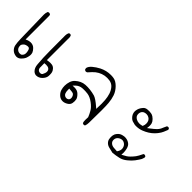

<svg xmlns="http://www.w3.org/2000/svg" viewBox="39 -751 1423 1423"><g transform="rotate(45 750.0 -40.0)"><path d="M57.6 -227.5Q50.8 -210.9 50.8 -193.4L56.2 52.7Q57.1 93.8 62 117.2Q66.4 138.7 83.5 154.3Q100.6 169.4 126.5 171.4Q146.5 171.4 162.1 156.2Q178.2 140.1 184.1 126.5Q189.9 112.3 192.4 95.2Q192.9 90.3 192.9 86.4Q192.9 82.5 192.4 77.4Q191.9 72.3 189.5 65.4Q184.1 51.8 169.9 37.6Q153.3 21 128.4 21Q112.3 21 95.7 28.3L85.4 32.7V-211.4Q85.4 -212.9 85.4 -213.9Q85.4 -221.2 82 -226.6L72.3 -231Q71.8 -231 71.3 -231Q63.5 -231 57.6 -227.5ZM272 -196.3Q272 -194.3 272 -192.9V-192.4Q272 1 273.9 35.9Q275.9 70.8 278.3 100.6Q280.8 134.3 299.3 152.8Q311.5 165 327.6 166.5Q355.5 166.5 375.5 146Q396 125 397.5 103.5Q397.9 97.2 397.9 91.3Q397.9 76.7 395.8 68.1Q393.6 59.6 389.6 52.7Q385.7 45.9 379.9 40Q368.2 28.3 352.5 26.4Q345.7 25.4 336.4 25.4Q327.1 25.4 314 27.8L305.2 29.3V-193.8Q305.7 -198.7 305.7 -203.1Q305.7 -215.8 300.3 -226.1L292 -230Q291.5 -230 291 -230Q283.7 -230 279.3 -226.6Q272 -213.9 272 -196.3ZM128.4 137.2Q112.3 137.2 100.6 125.7Q88.9 114.3 88.9 93.8Q88.9 90.8 89.4 85.9Q100.6 64.9 116.7 60.5Q127 57.1 135.3 57.1Q138.2 57.1 141.8 57.9Q145.5 58.6 148.9 62Q156.2 69.3 159.2 90.3Q159.7 96.2 159.7 99.9Q159.7 103.5 159.4 105.7Q159.2 107.9 159.2 109.9Q156.7 123.5 145 132.8Q143.6 133.8 140.6 135.7Q133.8 137.2 128.4 137.2ZM338.9 132.8Q324.7 132.8 315.9 124Q309.1 117.2 308.6 106Q308.1 90.8 308.1 65.4V58.6Q320.8 57.6 325.7 57.6Q345.2 57.6 354.5 64.5Q366.7 73.2 366.7 89.8Q366.7 104.5 355.5 125Q349.1 132.8 338.9 132.8Z M854 136.2 855.5 6.3Q855.5 -42 853 -69.3Q850.1 -105 839.4 -136.2Q828.1 -168.5 801.8 -195.1Q775.4 -221.7 748.5 -226.1Q733.9 -228.5 719.2 -228.5Q671.4 -228.5 629.4 -207Q600.6 -191.9 578.1 -172.9Q556.6 -154.8 552.2 -135.7Q552.2 -126 556.6 -119.1L566.4 -114.7Q566.9 -114.7 569.3 -114.7Q576.2 -114.7 581.5 -118.7Q587.9 -127 605.5 -145Q641.6 -183.1 690.9 -191.9Q703.1 -193.8 715.3 -193.8Q727.5 -193.8 739.7 -191.9Q766.6 -187.5 783.7 -167.5Q800.3 -147.9 808.6 -122.1Q816.9 -96.2 819.3 -65.9Q820.8 -49.3 820.8 -29.5Q820.8 -9.8 819.3 26.4L807.6 16.1Q784.7 -3.9 766.4 -16.1Q748 -28.3 736.3 -31.7Q684.6 -45.9 637.2 -43Q615.2 -41.5 596.7 -32.7Q578.1 -23.9 562 -9.3Q546.4 4.9 539.6 25.4Q532.2 47.9 532.2 70.8Q532.2 90.3 537.6 108.9Q543 127.9 559.1 144Q577.6 162.6 602.1 162.6Q620.6 162.6 639.6 151.4Q661.1 139.2 664.6 119.1Q666.5 108.4 666.5 98.9Q666.5 89.4 664.6 81.1Q661.1 64.9 641.6 45.9Q624 27.8 594.7 27.8Q593.3 27.8 573.7 28.3L586.4 15.1Q608.9 -7.3 639.2 -9.3Q648.4 -9.8 655.5 -9.8Q662.6 -9.8 671.9 -9.5Q681.2 -9.3 694.8 -7.3Q723.6 -2.9 754.9 20.5Q786.1 43.9 798.8 66.9Q811.5 88.4 820.8 112.3Q819.8 128.4 819.8 139.2Q819.8 162.6 824.2 170.9L834 175.3Q834.5 175.3 835 175.3Q842.3 175.3 847.7 171.9Q854 155.8 854 136.2ZM606.9 127Q599.1 127 590.3 122.6Q571.8 113.3 571.8 73.7Q571.8 71.3 571.8 61.5Q605 63.5 612.3 66.4Q624 71.3 629.4 86.4Q632.3 94.2 632.3 102.3Q632.3 110.4 626.5 119.1Q617.2 127 606.9 127Z M1192.4 112.8Q1192.4 96.2 1187.5 75.2Q1181.2 49.3 1165 38.1Q1148.4 26.4 1130.9 24.4Q1125 23.4 1120.4 23.4Q1115.7 23.4 1109.9 23.9Q1104 24.4 1095.2 26.9Q1077.1 31.2 1064.9 43.5Q1054.7 53.7 1049.3 64.9Q1043.5 78.6 1043.5 96.7Q1043.5 119.1 1050.8 131.8Q1054.7 138.7 1061 145Q1073.7 157.2 1092.8 161.6L1134.3 171.4Q1165.5 168.5 1195.8 161.6Q1225.1 155.3 1251 133.8Q1277.8 112.3 1293 91.8Q1314.5 62.5 1321.3 49.3Q1325.2 40.5 1327.6 30.8Q1328.1 28.8 1328.1 27.3Q1328.1 21 1324.7 16.6L1316.4 13.2Q1314.5 12.7 1313 12.7Q1307.6 12.7 1303.7 15.6Q1286.6 51.8 1275.9 65.9Q1263.7 82 1247.1 98.6Q1230 115.7 1202.1 128.9L1190.9 134.3Q1192.4 117.2 1192.4 112.8ZM1072.3 97.7Q1072.3 79.6 1084.7 67.6Q1097.2 55.7 1113.8 53.2Q1116.7 52.7 1119.6 52.7Q1133.3 52.7 1146 62.5Q1161.1 74.2 1164.1 95.2Q1164.6 98.6 1164.6 102.1Q1164.6 119.6 1152.3 136.7L1150.4 140.1Q1125.5 139.2 1114 137.7Q1102.5 136.2 1095.7 132.8Q1088.4 129.4 1082.5 123.5Q1072.3 113.3 1072.3 97.7ZM1188.5 -165.5Q1188.5 -177.7 1185.5 -189Q1181.6 -202.1 1167.5 -216.3Q1159.2 -224.6 1152.8 -228.5Q1141.1 -236.3 1129.9 -237.8Q1118.7 -239.7 1111.3 -239.7Q1088.9 -239.7 1079.6 -236.8Q1068.4 -233.4 1060.5 -224.6Q1048.3 -210.9 1042.5 -198.2Q1036.6 -185.5 1034.7 -170.4Q1034.2 -166.5 1034.2 -163.1Q1034.2 -135.3 1055.7 -113.8Q1065.9 -103.5 1077.1 -99.6Q1090.8 -95.2 1105.5 -92.3Q1112.3 -91.8 1118.7 -91.8Q1147.5 -91.8 1173.3 -101.6Q1222.2 -120.1 1253.9 -152.3Q1269.5 -167.5 1283.7 -189.9Q1289.6 -199.7 1293 -207.5Q1300.8 -224.1 1306.2 -239.7Q1306.2 -240.7 1306.2 -242.2Q1306.2 -247.6 1302.7 -252L1294.9 -256.3Q1294.4 -256.3 1293.9 -256.3Q1286.1 -256.3 1281.2 -252.9Q1273.9 -239.3 1270 -228.8Q1266.1 -218.3 1262 -210.4Q1257.8 -202.6 1253.9 -197.8Q1249 -191.4 1243.7 -186Q1230 -172.4 1199.7 -149.4L1186 -139.2L1188 -156.2Q1188.5 -161.1 1188.5 -165.5ZM1121.6 -122.6Q1104 -122.6 1089.8 -130.4Q1065.9 -143.1 1065.9 -167Q1065.9 -177.7 1069.3 -185.8Q1072.8 -193.8 1077.6 -198.2Q1084 -205.1 1093.5 -207.5Q1103 -210 1110.8 -210Q1124 -210 1135.3 -203.6Q1159.2 -190.4 1159.2 -158.7Q1159.2 -144.5 1153.3 -130.9L1151.9 -127.4Q1134.3 -122.6 1121.6 -122.6Z"/></g></svg>

Font: Bakudai
Style: ExtraLight
Weight: 200
Version: Version 1.48